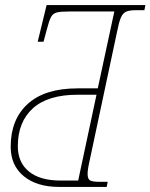

<svg xmlns="http://www.w3.org/2000/svg" viewBox="-20 -734 591 754"><path d="M22 -158Q22 -265 89 -326Q156 -387 285 -387H364L429 -689H256Q218 -689 203 -685Q188 -681 180.5 -667.5Q173 -654 163 -615L151 -570H128L163 -714H551L547 -694H514Q488 -694 475 -688Q462 -682 454.5 -664.5Q447 -647 439 -606L333 -108Q324 -69 324 -51Q324 -32 333 -26Q342 -20 370 -20H403L399 0H211Q125 0 73.5 -42Q22 -84 22 -158ZM287 -25 359 -362H285Q168 -362 109 -308.5Q50 -255 50 -160Q50 -96 93.5 -60.5Q137 -25 217 -25Z"/></svg>

Font: Noto Serif NarrowThin
Style: Italic
Weight: 250
Width: 4
Italic angle: -12°
Designer: Monotype Design Team
Foundry: Monotype Imaging Inc.
Version: Version 1.001